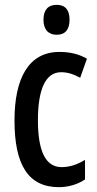

<svg xmlns="http://www.w3.org/2000/svg" viewBox="-20 -765 402 795"><path d="M215 -745C179 -745 160 -724 160 -683C160 -643 180 -621 215 -621C250 -621 268 -643 268 -683C268 -723 251 -745 215 -745ZM224 10C260 10 300 0 332 -22V-103C299 -83 268 -73 235 -73C170 -73 137 -137 137 -267C137 -398 170 -466 233 -466C258 -466 283 -459 312 -443L340 -522C310 -539 275 -550 226 -550C98 -550 40 -440 40 -266C40 -81 98 10 224 10Z"/></svg>

Font: Noto Sans Malayalam ExtraCondensed Medium
Style: Regular
Weight: 500
Width: 2
Designer: Jelle Bosma - Monotype Design Team
Foundry: Monotype Imaging Inc.
Version: Version 2.104